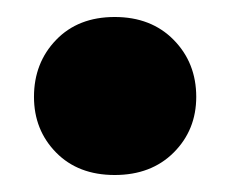

<svg xmlns="http://www.w3.org/2000/svg" viewBox="-20 -414 271 226"><path d="M115 -208Q72 -208 46 -234.5Q20 -261 20 -300Q20 -340 46 -367Q72 -394 115 -394Q158 -394 184.5 -367Q211 -340 211 -300Q211 -261 184.5 -234.5Q158 -208 115 -208Z"/></svg>

Font: Braah One
Style: Regular
Weight: 400
Designer: Ashish Kumar
Foundry: Ashish Kumar
Version: Version 1.001; ttfautohint (v1.8.4.7-5d5b);gftools[0.9.29]